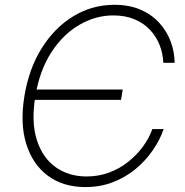

<svg xmlns="http://www.w3.org/2000/svg" viewBox="-20 -757 760 787"><path d="M330.1 9.8Q238.8 9.8 176.3 -36.6Q113.8 -83 87.6 -167Q61.5 -251 80.1 -363.3Q98.6 -476.1 151.4 -560.1Q204.1 -644 281 -690.7Q357.9 -737.3 449.2 -737.3Q510.3 -737.3 556.2 -717.3Q602.1 -697.3 633.1 -663.1Q664.1 -628.9 679.7 -586.7Q695.3 -544.4 695.8 -499.5H649.4Q647.9 -537.1 634.5 -571.8Q621.1 -606.4 595.5 -634Q569.8 -661.6 532 -677.7Q494.1 -693.8 444.3 -693.8Q372.6 -693.8 305.9 -655.5Q239.3 -617.2 191.2 -543.7Q143.1 -470.2 125 -363.8Q107.4 -256.3 131.1 -182.9Q154.8 -109.4 208.5 -71.5Q262.2 -33.7 334.5 -33.7Q384.3 -33.7 427.5 -49.8Q470.7 -65.9 505.6 -93.8Q540.5 -121.6 565.9 -156.2Q591.3 -190.9 604.5 -228H650.9Q635.7 -184.1 606.7 -141.6Q577.6 -99.1 536.6 -64.9Q495.6 -30.8 443.6 -10.5Q391.6 9.8 330.1 9.8ZM105.5 -347.7 111.8 -390.1H482.9L476.1 -347.7Z"/></svg>

Font: Inter 16pt ExtraLight
Style: Italic
Weight: 250
Italic angle: -9.3988°
Version: Version 4.001;git-66647c0bb